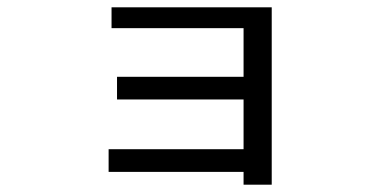

<svg xmlns="http://www.w3.org/2000/svg" viewBox="-20 -459 1040 525"><path d="M723 46H646V11H277V-51H646V-187H300V-249H646V-382H285V-439H723Z"/></svg>

Font: NanumGothicCoding
Style: Regular
Weight: 400
Monospace: yes
Designer: Kwon Bruce; Nicolas Noh; Sung-woo Choi; Go-un Cha; Soo-hyun Park;
Foundry: NHN Corporation
Version: Version 2.000;PS 1;hotconv 1.0.49;makeotf.lib2.0.14853